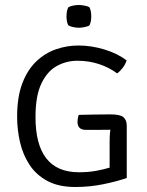

<svg xmlns="http://www.w3.org/2000/svg" viewBox="-20 -736 588 768"><path d="M295 -276.5Q326.5 -277 357.5 -277.8Q388.5 -278.5 421.5 -278.5Q460.5 -278.5 473.8 -267.2Q487 -256 487 -233V-24Q446.5 -10 392.5 1Q338.5 12 281.5 12Q214.5 12 169.5 -12.2Q124.5 -36.5 98 -77Q71.5 -117.5 60 -167.5Q48.5 -217.5 48.5 -269Q48.5 -348 69.2 -402.5Q90 -457 125.2 -490.5Q160.5 -524 204.2 -539Q248 -554 293.5 -554Q345 -554 397.2 -538.2Q449.5 -522.5 486.5 -494.5Q481.5 -478.5 470.5 -464.2Q459.5 -450 448.5 -442.5Q417 -466 376.5 -479.5Q336 -493 289.5 -493Q245.5 -493 207.2 -472Q169 -451 145.5 -401.8Q122 -352.5 122 -268Q122 -47 295.5 -47Q334.5 -47 365.2 -52.8Q396 -58.5 418.5 -65.5V-167.5Q418.5 -177.5 419 -190.5Q419.5 -203.5 421.5 -217Q395.5 -216.5 370 -216.5Q344.5 -216.5 323.5 -216.5Q290 -216.5 290 -249Q290 -254 291.2 -262.2Q292.5 -270.5 295 -276.5ZM246 -670.5Q246 -692.5 253 -706.5Q259.5 -711 272 -713.5Q284.5 -716 295.5 -716Q305 -716 318.5 -713.5Q332 -711 338 -706.5Q345 -692.5 345 -670.5Q345 -649 338 -635Q333 -630.5 319 -627.8Q305 -625 295.5 -625Q284.5 -625 272 -627.8Q259.5 -630.5 253 -635Q246 -649 246 -670.5Z"/></svg>

Font: Signika Negative SC Light
Style: Regular
Weight: 300
Designer: Anna Giedryś
Foundry: Anna Giedryś
Version: Version 2.000; ttfautohint (v1.8.3) -l 8 -r 50 -G 200 -x 9 -